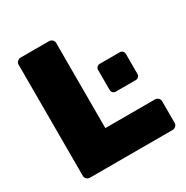

<svg xmlns="http://www.w3.org/2000/svg" viewBox="-161 -834 938 969"><g transform="rotate(-30 308.0 -350.0)"><path d="M88 0Q78 0 70 -7.5Q62 -15 62 -26V-674Q62 -685 70 -692.5Q78 -700 88 -700H254Q265 -700 273 -692.5Q281 -685 281 -674V-178H570Q581 -178 589 -170.5Q597 -163 597 -152V-26Q597 -15 589 -7.5Q581 0 570 0ZM419 -311Q409 -311 402.5 -317.5Q396 -324 396 -334V-450Q396 -460 402.5 -466.5Q409 -473 419 -473H535Q545 -473 551.5 -466.5Q558 -460 558 -450V-334Q558 -324 551.5 -317.5Q545 -311 535 -311Z"/></g></svg>

Font: Rubik ExtraBold
Style: Regular
Weight: 800
Designer: Hubert and Fischer
Foundry: Hubert and Fischer
Version: Version 2.300;gftools[0.9.30]